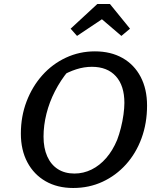

<svg xmlns="http://www.w3.org/2000/svg" viewBox="-20 -927 784 957"><path d="M345 10Q266 10 207.5 -23.5Q149 -57 116.5 -118Q84 -179 84 -261Q84 -347 112.5 -421.5Q141 -496 191 -552Q241 -608 308.5 -639.5Q376 -671 453 -671Q532 -671 590.5 -638Q649 -605 681 -544Q713 -483 713 -401Q713 -313 685.5 -238Q658 -163 608 -107.5Q558 -52 491 -21Q424 10 345 10ZM351 -62Q396 -62 436.5 -82Q477 -102 509.5 -139.5Q542 -177 564 -230Q574 -256 582.5 -289.5Q591 -323 595.5 -356Q600 -389 600 -414Q600 -500 557.5 -547Q515 -594 438 -594Q399 -594 360 -581.5Q321 -569 280 -545L320 -573Q282 -527 254 -472.5Q226 -418 211.5 -360Q197 -302 197 -246Q197 -189 215.5 -147.5Q234 -106 268.5 -84Q303 -62 351 -62ZM528 -907 628 -784 585 -748 488 -831 364 -748 332 -784 465 -907Z"/></svg>

Font: Piazzolla Thin SemiBold
Style: Italic
Weight: 600
Italic angle: -11.3°
Version: Version 2.005